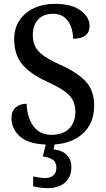

<svg xmlns="http://www.w3.org/2000/svg" viewBox="-20 -744 555 1001"><path d="M239 10Q134 10 87 -30Q40 -70 40 -129Q40 -165 62 -184Q84 -203 119 -203Q121 -132 154 -86.5Q187 -41 248 -41Q307 -41 340 -73Q373 -105 373 -162Q373 -199 357.5 -225.5Q342 -252 309 -273.5Q276 -295 224 -319Q136 -359 95 -409.5Q54 -460 54 -540Q54 -597 81.5 -638Q109 -679 157 -701.5Q205 -724 265 -724Q354 -724 400.5 -689Q447 -654 447 -610Q447 -542 361 -542Q361 -574 350.5 -604Q340 -634 317 -653Q294 -672 256 -672Q207 -672 179 -642.5Q151 -613 151 -562Q151 -527 164 -501Q177 -475 209 -452.5Q241 -430 297 -405Q384 -366 427.5 -318.5Q471 -271 471 -194Q471 -98 407.5 -44Q344 10 239 10ZM227 237Q213 237 191.5 234.5Q170 232 153 227V176Q189 184 215 184Q242 184 258 170.5Q274 157 274 130Q274 101 254 88Q234 75 203 72L223 -9H269L259 35Q303 39 327.5 63Q352 87 352 127Q352 179 318.5 208Q285 237 227 237Z"/></svg>

Font: Noto Serif Thai SemiCondensed Medium
Style: Regular
Weight: 500
Width: 4
Designer: Monotype Design Team
Foundry: Monotype Imaging Inc.
Version: Version 2.002; ttfautohint (v1.8.4.7-5d5b)